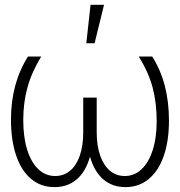

<svg xmlns="http://www.w3.org/2000/svg" viewBox="-20 -764 744 794"><path d="M76.2 -267.6Q76.2 -196.8 92.5 -144.5Q108.9 -92.3 138.7 -64.2Q168.5 -36.1 208 -36.1Q243.7 -36.1 269.8 -57.9Q295.9 -79.6 310.1 -120.6Q324.2 -161.6 324.2 -217.8V-360.4H379.9V-217.8Q379.9 -161.6 394.3 -120.6Q408.7 -79.6 434.8 -57.9Q460.9 -36.1 496.1 -36.1Q535.2 -36.1 564.9 -63.7Q594.7 -91.3 611.3 -142.6Q627.9 -193.8 627.9 -263.7Q627.9 -337.9 611.3 -401.4Q594.7 -464.8 553.7 -530.3H609.4Q678.7 -421.4 678.7 -265.6Q678.7 -180.7 657 -118.7Q635.3 -56.6 594.7 -23.4Q554.2 9.8 499 9.8Q444.3 9.8 407 -22.5Q369.6 -54.7 352.1 -116.2Q335 -54.7 297.6 -22.5Q260.3 9.8 205.1 9.8Q149.4 9.8 108.9 -23.9Q68.4 -57.6 46.9 -120.6Q25.4 -183.6 25.4 -269.5Q25.4 -418.9 95.7 -530.3H150.4Q110.4 -464.4 93.3 -401.6Q76.2 -338.9 76.2 -267.6ZM354.5 -744.1H410.2L371.1 -585H336.9Z"/></svg>

Font: Pretendard GOV ExtraLight
Style: Regular
Weight: 200
Designer: Base glyphs from Inter by Rasmus Andersson; Hangeul glyphs from Noto Sans CJK(Source Han Sans) by Jang Soo-young and Kan
Foundry: Kil Hyung-jin
Version: Version 1.309